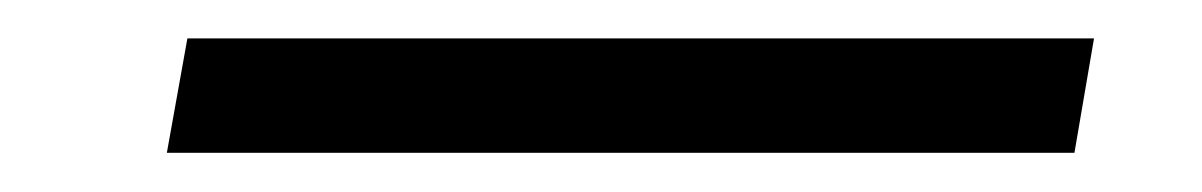

<svg xmlns="http://www.w3.org/2000/svg" viewBox="-20 -396 626 100"><path d="M66.9 -316.4 77.6 -376H549.8L539.6 -316.4Z"/></svg>

Font: Cascadia Mono Light
Style: Italic
Weight: 300
Italic angle: -10°
Monospace: yes
Designer: Aaron Bell
Foundry: Saja Typeworks
Version: Version 2404.023; ttfautohint (v1.8.4)